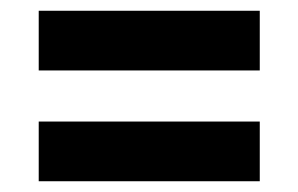

<svg xmlns="http://www.w3.org/2000/svg" viewBox="-20 -510 554 357"><path d="M52 -379V-490H463V-379ZM52 -173V-284H463V-173Z"/></svg>

Font: Fira Sans SemiBold
Style: Regular
Weight: 600
Designer: bBox Type GmbH & Carrois Corporate GbR & Edenspiekermann AG
Foundry: bBox Type GmbH & Carrois Corporate GbR & Edenspiekermann AG
Version: Version 4.301;PS 004.301;hotconv 1.0.88;makeotf.lib2.5.64775